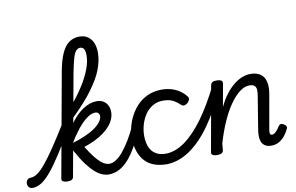

<svg xmlns="http://www.w3.org/2000/svg" viewBox="-267 -1182 2133 1383"><g transform="rotate(-10 800.0 -490.5)"><path d="M-133 17Q-152 17 -161 5.5Q-170 -6 -170 -20.5Q-170 -35 -161 -46.5Q-152 -58 -133 -58Q-111 -58 -84.5 -76.5Q-58 -95 -24 -136Q10 -177 55.5 -244.5Q101 -312 161 -410Q171 -425 184 -422Q197 -419 204 -406.5Q211 -394 202 -379Q137 -265 87.5 -188.5Q38 -112 0 -67Q-38 -22 -70 -2.5Q-102 17 -133 17ZM120 15Q102 15 89.5 8Q77 1 81 -15L218 -771Q232 -850 254.5 -900.5Q277 -951 309.5 -974.5Q342 -998 386 -998Q421 -998 446 -981.5Q471 -965 484.5 -934.5Q498 -904 498 -862Q498 -831 491.5 -800Q485 -769 472.5 -736.5Q460 -704 440 -670.5Q420 -637 394.5 -601.5Q369 -566 336 -529Q303 -492 264.5 -453Q226 -414 180 -373L191 -460Q221 -491 247 -522Q273 -553 295.5 -583.5Q318 -614 336.5 -643.5Q355 -673 369.5 -701.5Q384 -730 394 -757Q404 -784 409 -809Q414 -834 414 -857Q414 -878 410 -891Q406 -904 398 -911Q390 -918 378 -918Q361 -918 347.5 -903.5Q334 -889 323.5 -852Q313 -815 300 -750L166 -11Q164 2 153.5 8.5Q143 15 120 15ZM422 17Q401 17 377 7.5Q353 -2 325.5 -25.5Q298 -49 266.5 -91Q235 -133 200 -198H188L198 -249Q252 -264 296 -283Q340 -302 370.5 -323Q401 -344 417.5 -366Q434 -388 434 -408Q434 -422 426 -430.5Q418 -439 403 -439Q374 -439 339.5 -413Q305 -387 270.5 -343Q236 -299 203 -244L172 -270Q199 -344 240 -399.5Q281 -455 330 -486.5Q379 -518 429 -518Q469 -518 493.5 -492Q518 -466 518 -424Q518 -398 507.5 -372.5Q497 -347 477 -323.5Q457 -300 428 -279Q399 -258 363 -240.5Q327 -223 284 -209Q314 -160 338 -130Q362 -100 380.5 -84.5Q399 -69 414 -63.5Q429 -58 441 -58Q457 -58 463 -46.5Q469 -35 466 -20.5Q463 -6 452 5.5Q441 17 422 17Z M423 17Q409 17 402 5.5Q395 -6 396.5 -20.5Q398 -35 409 -46.5Q420 -58 441 -58Q464 -58 489.5 -74Q515 -90 541.5 -121.5Q568 -153 596 -199Q624 -245 652 -306Q658 -319 671.5 -319Q685 -319 695 -310Q705 -301 699 -287Q667 -211 635 -153.5Q603 -96 570 -58.5Q537 -21 500.5 -2Q464 17 423 17Z M851 17Q740 17 686 -45.5Q632 -108 632 -215Q632 -271 651 -324.5Q670 -378 704.5 -422.5Q739 -467 789.5 -493Q840 -519 903 -519Q956 -519 1000 -500Q1044 -481 1077 -442Q1090 -426 1086 -415Q1082 -404 1071 -392Q1058 -381 1045.5 -379Q1033 -377 1020 -389Q997 -411 970 -425Q943 -439 898 -439Q856 -439 822.5 -419Q789 -399 767 -366Q745 -333 733.5 -293.5Q722 -254 722 -213Q722 -169 735 -134Q748 -99 778 -79Q808 -59 856 -59Q870 -59 876.5 -47.5Q883 -36 882 -21Q881 -6 873 5.5Q865 17 851 17Z M842 17Q823 17 815 5.5Q807 -6 808 -21Q809 -36 820 -47.5Q831 -59 850 -59Q923 -59 994 -110Q1065 -161 1134 -256Q1203 -351 1268 -483Q1273 -492 1285.5 -489Q1298 -486 1308 -477Q1318 -468 1314 -458Q1248 -306 1172 -199.5Q1096 -93 1013 -38Q930 17 842 17Z M1614 16Q1583 16 1565.5 3.5Q1548 -9 1541 -28.5Q1534 -48 1534.5 -73Q1535 -98 1540 -124L1577 -351Q1582 -378 1581 -397.5Q1580 -417 1568.5 -428Q1557 -439 1530 -439Q1496 -439 1460 -412Q1424 -385 1389 -335.5Q1354 -286 1323 -216.5Q1292 -147 1267 -62L1262 -11Q1260 2 1249 8.5Q1238 15 1216 15Q1197 15 1184.5 8Q1172 1 1176 -15L1260 -486Q1264 -503 1273.5 -509Q1283 -515 1303 -515Q1330 -515 1340 -507Q1350 -499 1346 -482L1317 -319Q1342 -372 1371 -409.5Q1400 -447 1431 -471.5Q1462 -496 1492.5 -507.5Q1523 -519 1553 -519Q1596 -519 1624 -500.5Q1652 -482 1662 -443Q1672 -404 1660 -342L1618 -105Q1615 -87 1615.5 -77.5Q1616 -68 1620.5 -64.5Q1625 -61 1631 -61Q1640 -61 1649 -67Q1658 -73 1668 -84.5Q1678 -96 1689 -114Q1695 -123 1703.5 -125Q1712 -127 1724 -121Q1739 -113 1743.5 -103.5Q1748 -94 1743 -85Q1733 -62 1715 -38.5Q1697 -15 1671.5 0.5Q1646 16 1614 16Z"/></g></svg>

Font: Playwrite DE VA
Style: Regular
Weight: 400
Designer: Veronika Burian, José Scaglione
Foundry: TypeTogether
Version: Version 1.002